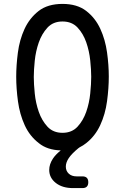

<svg xmlns="http://www.w3.org/2000/svg" viewBox="-20 -760 640 983"><path d="M402 143Q417 143 424.5 150.5Q432 158 432 173Q432 188 424.5 195.5Q417 203 402 203H354Q299 203 265.5 176.5Q232 150 232 110Q232 81 251 52Q264 32 291 10Q222 8 179 -27Q132 -63 106.5 -119Q81 -175 72 -241Q63 -307 63 -367Q63 -425 71.5 -490.5Q80 -556 105.5 -611.5Q131 -667 177.5 -703.5Q224 -740 300 -740Q375 -740 421.5 -704Q468 -668 493.5 -612.5Q519 -557 528 -492Q537 -427 537 -368Q537 -308 528 -241.5Q519 -175 493 -119Q467 -63 421 -27Q406 -15 388 -6L381 -1Q347 27 332 49.5Q317 72 317 93Q317 115 332 129Q347 143 372 143ZM300 -80Q348 -80 377 -111.5Q406 -143 421.5 -187.5Q437 -232 442 -281.5Q447 -331 447 -367Q447 -402 442 -450.5Q437 -499 421.5 -543.5Q406 -588 377 -619Q348 -650 300 -650Q252 -650 223 -618.5Q194 -587 178.5 -542.5Q163 -498 158 -449.5Q153 -401 153 -366Q153 -330 158 -281Q163 -232 178.5 -187.5Q194 -143 223 -111.5Q252 -80 300 -80Z"/></svg>

Font: Maple Mono NF CN
Style: Regular
Weight: 400
Monospace: yes
Designer: subframe7536
Version: Version 7.000